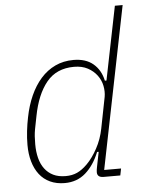

<svg xmlns="http://www.w3.org/2000/svg" viewBox="-53 -783 626 838"><g transform="rotate(-5 259.5 -364.0)"><path d="M368 0Q340 0 340 -23Q340 -32 343 -46L356 -111H349Q326 -54 288.5 -21Q251 12 197 12Q161 12 133 -1Q105 -14 86.5 -38Q68 -62 58.5 -95Q49 -128 49 -168Q49 -198 52.5 -228.5Q56 -259 62 -288Q72 -339 91 -381.5Q110 -424 137.5 -455Q165 -486 201 -503Q237 -520 281 -520Q335 -520 367.5 -492.5Q400 -465 410 -418H417L482 -740H516L373 -30H447L441 0ZM204 -18Q232 -18 254 -28Q276 -38 299 -61Q324 -86 345.5 -125.5Q367 -165 376 -211L403 -348Q407 -371 402 -396Q397 -421 381.5 -442Q366 -463 341 -476.5Q316 -490 281 -490Q204 -490 160.5 -437Q117 -384 99 -290L88 -234Q85 -218 84 -202.5Q83 -187 83 -168Q83 -135 90 -107.5Q97 -80 112 -60Q127 -40 149.5 -29Q172 -18 204 -18Z"/></g></svg>

Font: IBM Plex Sans Cond ExtLt
Style: Italic
Weight: 200
Width: 3
Italic angle: -11°
Designer: Mike Abbink, Paul van der Laan, Pieter van Rosmalen
Foundry: Bold Monday
Version: Version 1.3